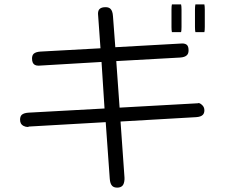

<svg xmlns="http://www.w3.org/2000/svg" viewBox="-20 -794 1040 878"><path d="M766.1 -773.9Q764.2 -766.6 764.2 -749V-670.9Q764.2 -655.3 766.1 -647H808.1Q810.1 -653.8 810.1 -670.9V-749Q810.1 -765.6 808.1 -773.9ZM914.6 -647Q916.5 -653.8 916.5 -670.9V-749Q916.5 -765.6 914.6 -773.9H873.5Q871.6 -764.6 871.6 -749V-670.9Q871.6 -655.3 873.5 -647ZM493.2 56.2Q501 64 516.1 64Q531.2 64 539.6 55.7Q547.9 47.4 549.3 26.9V18.1L531.2 -238.3L877.4 -258.3Q898.4 -259.8 907.2 -268.6Q914.6 -275.9 914.6 -289.6Q914.6 -304.2 904.5 -313.5Q894.5 -322.8 887.7 -322.8H887.2L885.7 -321.8L526.9 -301.8L511.7 -514.6L803.2 -530.8Q825.2 -532.2 834.5 -541.5Q842.3 -548.8 842.3 -563.5Q842.3 -581.1 835.2 -588.1Q828.1 -595.2 813 -595.2Q811.5 -595.2 507.3 -578.1L496.6 -720.2Q495.1 -743.7 485.4 -753.4Q477.5 -761.2 462.9 -761.2Q443.8 -761.2 435.5 -752.9Q428.2 -746.1 428.2 -731L439.5 -573.2L164.6 -558.1Q143.1 -556.6 133.8 -547.9Q126.5 -540.5 126.5 -526.4Q126.5 -503.9 139.6 -497.1Q146 -493.7 156.7 -493.7L444.3 -510.7L458 -297.9L109.9 -278.8Q88.4 -277.3 79.1 -268.6Q71.8 -261.2 71.8 -246.6Q71.8 -226.1 87.4 -218.3Q97.7 -213.4 105.5 -213.4Q109.4 -213.4 110.8 -214.4L112.3 -215.3L463.4 -235.4L481.9 22.9Q483.4 46.4 493.2 56.2Z"/></svg>

Font: YuPearl-ExtraLight
Style: ExtraLight
Weight: 200
Designer: Max Yao
Foundry: Max-Everyday
Version: Version 1.011; ttfautohint (v1.8.3)